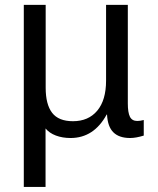

<svg xmlns="http://www.w3.org/2000/svg" viewBox="-20 -548 640 776"><path d="M76.2 207.5V-528.3H164.6V-193.4Q164.6 -126 190.7 -92Q216.8 -58.1 274.9 -58.1Q337.4 -58.1 373 -100.6Q408.7 -143.1 408.7 -222.2V-528.3H496.6V-129.9Q496.6 -93.3 505.1 -76.2Q513.7 -59.1 534.7 -59.1Q546.9 -59.1 561 -63V0Q529.3 9.8 505.9 9.8Q461.4 9.8 438.2 -13.2Q415 -36.1 412.6 -85H411.1Q359.4 9.8 265.1 9.8Q232.4 9.8 205.8 -0.2Q179.2 -10.3 164.1 -28.8V207.5Z"/></svg>

Font: Cousine
Style: Regular
Weight: 400
Monospace: yes
Designer: Steve Matteson
Foundry: Monotype Imaging Inc.
Version: Version 1.21